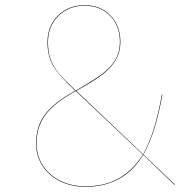

<svg xmlns="http://www.w3.org/2000/svg" viewBox="-20 -711 754 740"><path d="M444 -550Q444 -508 424 -476.5Q404 -445 370.5 -420.5Q337 -396 274 -361L532 -116Q559 -168 575 -221.5Q591 -275 604 -347H606Q593 -275 576.5 -220.5Q560 -166 533 -115L654 0L652 1L532 -114Q457 9 310 9Q254 9 210.5 -13Q167 -35 143 -73Q119 -111 119 -158Q119 -226 155.5 -272.5Q192 -319 270 -361Q207 -420 185 -457Q163 -494 163 -549Q163 -611 203.5 -651Q244 -691 306 -691Q368 -691 406 -651Q444 -611 444 -550ZM165 -549Q165 -511 174.5 -483.5Q184 -456 206 -429.5Q228 -403 272 -362Q335 -398 369 -422.5Q403 -447 422.5 -477.5Q442 -508 442 -550Q442 -611 404.5 -650Q367 -689 306 -689Q245 -689 205 -649.5Q165 -610 165 -549ZM121 -158Q121 -111 145 -73.5Q169 -36 212 -14.5Q255 7 310 7Q384 7 438 -23.5Q492 -54 531 -115L272 -360Q194 -318 157.5 -271.5Q121 -225 121 -158Z"/></svg>

Font: FiraGO Two
Style: Regular
Weight: 100
Designer: bBox Type
Foundry: bBox Type GmbH
Version: Version 1.001